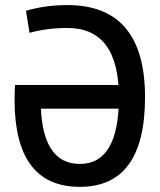

<svg xmlns="http://www.w3.org/2000/svg" viewBox="-20 -723 626 753"><path d="M293 9.8Q37.1 9.8 37.1 -332Q37.1 -347.2 37.6 -361.6Q38.1 -376 39.1 -389.6L141.1 -381.8Q139.6 -357.9 139.6 -332Q139.6 -80.1 293 -80.1Q446.3 -80.1 446.3 -341.8Q446.3 -613.3 244.1 -613.3Q164.6 -613.3 95.7 -594.2L82 -680.7Q158.2 -703.1 244.1 -703.1Q548.8 -703.1 548.8 -341.8Q548.8 9.8 293 9.8ZM39.1 -296.9V-389.6H498.5V-296.9Z"/></svg>

Font: Cascadia Code
Style: Regular
Weight: 400
Designer: Aaron Bell
Foundry: Saja Typeworks
Version: Version 2404.023